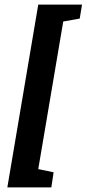

<svg xmlns="http://www.w3.org/2000/svg" viewBox="-20 -703 378 838"><path d="M12 115 147 -683H338L328 -622L256 -609L147 35L214 49L204 115Z"/></svg>

Font: Grenze
Style: Bold Italic
Weight: 700
Italic angle: -10°
Designer: Renata Polastri
Foundry: Omnibus-Type
Version: Version 1.002; ttfautohint (v1.8)